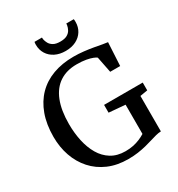

<svg xmlns="http://www.w3.org/2000/svg" viewBox="-222 -1107 1169 1260"><g transform="rotate(-30 362.0 -477.0)"><path d="M380 11Q296 11 230 -17.5Q164 -46 118.5 -97Q73 -148 49.5 -215.5Q26 -283 26 -361Q26 -455 52.5 -527.8Q79 -600.5 128 -650.5Q177 -700.5 246.5 -726Q316 -751.5 402 -751.5Q441 -751.5 479 -747.2Q517 -743 550.2 -737Q583.5 -731 608.8 -726.2Q634 -721.5 647 -720.5L637.5 -545H562L538 -666Q531.5 -672 513.5 -679.2Q495.5 -686.5 465.8 -692Q436 -697.5 395 -697.5Q319 -697.5 265.5 -662.2Q212 -627 184 -556.8Q156 -486.5 156 -383Q156 -315.5 169.2 -254.2Q182.5 -193 210.2 -145.5Q238 -98 282.5 -70.5Q327 -43 389.5 -43Q421 -43 448 -48.5Q475 -54 498.2 -63.8Q521.5 -73.5 541.5 -86V-307.5L418.5 -318V-377H711.5V-318L654.5 -308.5V-40Q635.5 -39.5 614.5 -34Q593.5 -28.5 569.2 -21Q545 -13.5 516.5 -6.2Q488 1 454 6Q420 11 380 11ZM378.5 -809Q333.5 -809 299.5 -826Q265.5 -843 246.8 -873.2Q228 -903.5 228 -942Q228 -947.5 228.5 -953Q229 -958.5 230 -963.5H286.5Q286.5 -961 286.8 -957.2Q287 -953.5 287.5 -949.5Q290.5 -934 299.2 -918Q308 -902 326.8 -891Q345.5 -880 378.5 -880Q412 -880 430.8 -890.8Q449.5 -901.5 458.2 -917.8Q467 -934 469.5 -949.5Q470.5 -953.5 470.5 -957.2Q470.5 -961 470.5 -963.5H527.5Q528.5 -958.5 528.8 -953Q529 -947.5 529 -942Q529 -903.5 510.2 -873.2Q491.5 -843 457.8 -826Q424 -809 378.5 -809Z"/></g></svg>

Font: Merriweather 20pt Medium
Style: Regular
Weight: 500
Version: Version 2.100